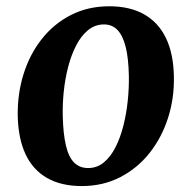

<svg xmlns="http://www.w3.org/2000/svg" viewBox="-20 -589 619 621"><path d="M333.3 -568.7Q400.1 -568.7 446.1 -542.7Q492.2 -516.6 516.6 -466.2Q541 -415.7 542.4 -342.7Q544.1 -271.7 523.5 -207.6Q502.9 -143.5 463.5 -93.9Q424 -44.3 368.5 -15.8Q313 12.8 244.5 12.8Q178 12.8 132.3 -13.3Q86.5 -39.4 62.8 -89.8Q39.2 -140.2 37.4 -212.6Q36 -284.5 56 -348.8Q76 -413.1 114.9 -462.5Q153.8 -512 209.2 -540.3Q264.5 -568.7 333.3 -568.7ZM316.6 -510Q287.4 -510 265.1 -491.8Q242.8 -473.6 226.8 -442.8Q210.7 -411.9 200.6 -373.3Q190.6 -334.8 186.3 -293.5Q182 -252.3 183 -213.3Q184.4 -155.7 193.2 -118.4Q201.9 -81.2 219.7 -63.3Q237.4 -45.5 265 -45.5Q293.8 -45.5 315.8 -63.6Q337.8 -81.8 353.4 -112.5Q369.1 -143.2 378.9 -181.8Q388.7 -220.5 393.1 -262.2Q397.5 -303.8 396.8 -343.3Q395.7 -401.3 386.3 -438Q376.9 -474.7 359.7 -492.3Q342.4 -510 316.6 -510Z"/></svg>

Font: Merriweather 7pt Light
Style: Italic
Weight: 300
Italic angle: -7.8°
Designer: Eben Sorkin
Foundry: Eben Sorkin
Version: Version 2.200;gftools[0.9.31]